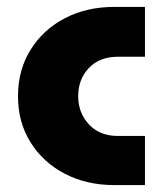

<svg xmlns="http://www.w3.org/2000/svg" viewBox="-20 -535 467 555"><path d="M310 0Q230 0 167 -33Q104 -66 68 -124Q32 -182 32 -257Q32 -332 68 -390.5Q104 -449 167 -482Q230 -515 310 -515H399V-371H321Q268 -371 237 -338.5Q206 -306 206 -257Q206 -209 237 -175.5Q268 -142 321 -142H399V0Z"/></svg>

Font: MuseoModerno ExtraBold
Style: Regular
Weight: 800
Designer: Pablo Cosgaya, Héctor Gatti, Marcela Romero, and the Authors of The MuseoModerno Project.
Foundry: Omnibus-Type Team
Version: Version 1.001